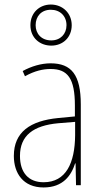

<svg xmlns="http://www.w3.org/2000/svg" viewBox="-20 -816 450 846"><path d="M206 -615C257 -615 296 -651 296 -705C296 -758 256 -796 204 -796C154 -796 114 -760 114 -705C114 -649 156 -615 206 -615ZM206 -638C162 -638 137 -668 137 -705C137 -744 162 -773 204 -773C245 -773 273 -745 273 -705C273 -666 246 -638 206 -638ZM203 -537C162 -537 118 -524 80 -503L90 -480C133 -504 170 -512 203 -512C278 -512 310 -471 310 -351V-303L237 -296C113 -284 41 -234 41 -129C41 -53 82 10 172 10C258 10 294 -43 311 -96H313L315 0H336V-356C336 -486 295 -537 203 -537ZM237 -273 311 -279V-220C310 -98 271 -13 172 -13C106 -13 68 -55 68 -129C68 -219 127 -263 237 -273Z"/></svg>

Font: Noto Sans Thai Cond Thin
Style: Regular
Weight: 100
Width: 3
Designer: Monotype Design Team
Foundry: Monotype Imaging Inc.
Version: Version 2.002